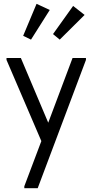

<svg xmlns="http://www.w3.org/2000/svg" viewBox="-20 -743 483 1003"><path d="M107 230 196 -6 14 -430V-440H89L232 -102L359 -440H429V-430L177 240H107ZM422 -665 292 -536 257 -565 362 -712ZM240 -691 142 -536 101 -556 171 -723Z"/></svg>

Font: Tilda Sans
Style: Regular
Weight: 400
Designer: ParaType Ltd
Foundry: ParaType Ltd
Version: Version 1.009